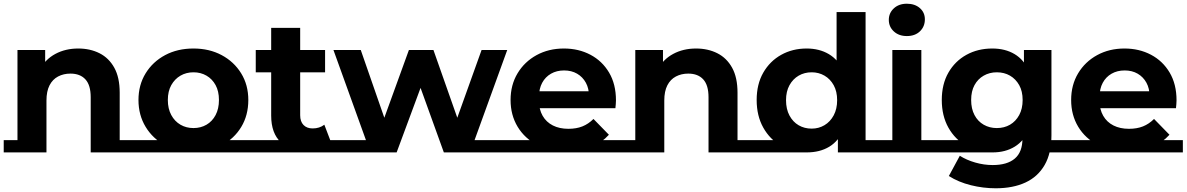

<svg xmlns="http://www.w3.org/2000/svg" viewBox="-22 -807 6384 1033"><path d="M399 -546Q463 -546 513.5 -520.5Q564 -495 593 -442.5Q622 -390 622 -308V0H466V-284Q466 -349 437.5 -380Q409 -411 357 -411Q320 -411 290.5 -395.5Q261 -380 244.5 -348Q228 -316 228 -266V0H72V-538H221V-389L193 -434Q222 -488 276 -517Q330 -546 399 -546ZM466 -53H693V13H466ZM-2 -53H228V13H-2Z M1019 10Q933 10 866.5 -25.5Q800 -61 761.5 -124.5Q723 -188 723 -269Q723 -350 761.5 -412.5Q800 -475 866.5 -510.5Q933 -546 1019 -546Q1104 -546 1170.5 -510.5Q1237 -475 1275.5 -412.5Q1314 -350 1314 -269Q1314 -187 1276 -124Q1238 -61 1171 -25.5Q1104 10 1019 10ZM689 13V-53H1348V13ZM1019 -118Q1058 -118 1089 -136Q1120 -154 1138 -188Q1156 -222 1156 -269Q1156 -316 1138 -349Q1120 -382 1089 -400Q1058 -418 1019 -418Q980 -418 949 -400Q918 -382 899.5 -349Q881 -316 881 -269Q881 -222 899.5 -188Q918 -154 949 -136Q980 -118 1019 -118Z M1638 8Q1543 8 1490 -40.5Q1437 -89 1437 -185V-657H1593V-187Q1593 -153 1611 -134.5Q1629 -116 1660 -116Q1697 -116 1723 -136L1765 -26Q1741 -9 1707.5 -0.5Q1674 8 1638 8ZM1344 13V-53H1783V13ZM1354 -418V-538H1727V-418Z M2112 13 1966 0 1772 -538H1919L2080 -75H2010L2178 -538H2310L2473 -75H2403L2569 -538H2707L2512 0L2366 13L2218 -397H2264ZM1768 13V-53H2112V13ZM2366 13V-53H2710V13Z M3032 10Q2940 10 2870.5 -26Q2801 -62 2763 -125Q2725 -188 2725 -269Q2725 -350 2762.5 -412.5Q2800 -475 2865 -510.5Q2930 -546 3012 -546Q3091 -546 3154.5 -512.5Q3218 -479 3255 -416.5Q3292 -354 3292 -267Q3292 -258 3291 -246.5Q3290 -235 3289 -225H2852V-316H3207L3147 -289Q3147 -331 3130 -362Q3113 -393 3083 -410.5Q3053 -428 3013 -428Q2973 -428 2942.5 -410.5Q2912 -393 2895 -361.5Q2878 -330 2878 -287V-263Q2878 -218 2897.5 -184Q2917 -150 2952.5 -132Q2988 -114 3036 -114Q3079 -114 3111.5 -127Q3144 -140 3171 -167L3254 -82Q3216 -40 3160.5 -15Q3105 10 3032 10ZM2691 -53H3326V13H2691Z M3723 -546Q3787 -546 3837.5 -520.5Q3888 -495 3917 -442.5Q3946 -390 3946 -308V0H3790V-284Q3790 -349 3761.5 -380Q3733 -411 3681 -411Q3644 -411 3614.5 -395.5Q3585 -380 3568.5 -348Q3552 -316 3552 -266V0H3396V-538H3545V-389L3517 -434Q3546 -488 3600 -517Q3654 -546 3723 -546ZM3790 -53H4017V13H3790ZM3322 -53H3552V13H3322Z M4013 13V-53H4318V13ZM4565 13V-53H4709V13ZM4486 13V-110L4489 -270L4479 -429V-742H4635V13ZM4318 13Q4242 13 4181 -22Q4120 -57 4084.5 -120.5Q4049 -184 4049 -269Q4049 -354 4084.5 -416Q4120 -478 4181 -512Q4242 -546 4318 -546Q4386 -546 4437 -516Q4488 -486 4516 -425Q4544 -364 4544 -269Q4544 -173 4517 -110.5Q4490 -48 4439.5 -17.5Q4389 13 4318 13ZM4345 -115Q4383 -115 4414 -133.5Q4445 -152 4463.5 -186.5Q4482 -221 4482 -268Q4482 -315 4463.5 -348.5Q4445 -382 4414 -400Q4383 -418 4345 -418Q4306 -418 4275 -400Q4244 -382 4225.5 -348.5Q4207 -315 4207 -268Q4207 -220 4225.5 -185.5Q4244 -151 4275 -133Q4306 -115 4345 -115Z M4779 0V-538H4935V0ZM4705 -53H5010V13H4705ZM4857 -613Q4814 -613 4787 -638Q4760 -663 4760 -700Q4760 -737 4787 -762Q4814 -787 4857 -787Q4900 -787 4927 -763.5Q4954 -740 4954 -703Q4954 -664 4927.5 -638.5Q4901 -613 4857 -613Z M5335 206Q5268 206 5201.5 189.5Q5135 173 5083 140L5142 31Q5178 54 5225 67.5Q5272 81 5319 81Q5397 81 5438 46Q5479 11 5479 -61V-151L5489 -286L5487 -422V-538H5635V-79Q5635 17 5598.5 80.5Q5562 144 5495 175Q5428 206 5335 206ZM5006 13V-53H5315L5318 13ZM5318 13Q5240 13 5178 -22Q5116 -57 5080.5 -120.5Q5045 -184 5045 -269Q5045 -354 5080.5 -416Q5116 -478 5177.5 -512Q5239 -546 5317 -546Q5386 -546 5436.5 -516Q5487 -486 5514.5 -424.5Q5542 -363 5542 -267Q5542 -174 5515 -111.5Q5488 -49 5437.5 -18Q5387 13 5318 13ZM5341 -118Q5381 -118 5412 -136Q5443 -154 5461.5 -188Q5480 -222 5480 -269Q5480 -316 5461.5 -349Q5443 -382 5412 -400Q5381 -418 5341 -418Q5302 -418 5270.5 -400Q5239 -382 5221 -349Q5203 -316 5203 -269Q5203 -222 5221 -188Q5239 -154 5270.5 -136Q5302 -118 5341 -118ZM5543 13V-53H5711V13Z M6048 10Q5956 10 5886.5 -26Q5817 -62 5779 -125Q5741 -188 5741 -269Q5741 -350 5778.5 -412.5Q5816 -475 5881 -510.5Q5946 -546 6028 -546Q6107 -546 6170.5 -512.5Q6234 -479 6271 -416.5Q6308 -354 6308 -267Q6308 -258 6307 -246.5Q6306 -235 6305 -225H5868V-316H6223L6163 -289Q6163 -331 6146 -362Q6129 -393 6099 -410.5Q6069 -428 6029 -428Q5989 -428 5958.5 -410.5Q5928 -393 5911 -361.5Q5894 -330 5894 -287V-263Q5894 -218 5913.5 -184Q5933 -150 5968.5 -132Q6004 -114 6052 -114Q6095 -114 6127.5 -127Q6160 -140 6187 -167L6270 -82Q6232 -40 6176.5 -15Q6121 10 6048 10ZM5707 -53H6342V13H5707Z"/></svg>

Font: Montserrat Underline Thin
Style: Bold
Weight: 700
Version: Version 9.000